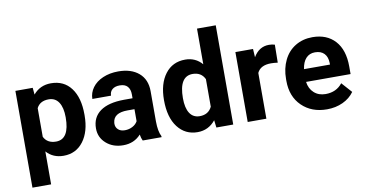

<svg xmlns="http://www.w3.org/2000/svg" viewBox="-86 -988 2732 1429"><g transform="rotate(-10 1279.5 -273.5)"><path d="M529.8 -259.3Q529.8 -137.2 474.4 -63.7Q418.9 9.8 324.7 9.8Q244.6 9.8 195.3 -45.9V203.1H54.2V-528.3H185.1L189.9 -476.6Q241.2 -538.1 323.7 -538.1Q421.4 -538.1 475.6 -465.8Q529.8 -393.6 529.8 -266.6ZM388.7 -269.5Q388.7 -343.3 362.5 -383.3Q336.4 -423.3 286.6 -423.3Q220.2 -423.3 195.3 -372.6V-156.2Q221.2 -104 287.6 -104Q388.7 -104 388.7 -269.5Z M923.3 0Q913.6 -19 909.2 -47.4Q857.9 9.8 775.9 9.8Q698.2 9.8 647.2 -35.2Q596.2 -80.1 596.2 -148.4Q596.2 -232.4 658.4 -277.3Q720.7 -322.3 838.4 -322.8H903.3V-353Q903.3 -389.6 884.5 -411.6Q865.7 -433.6 825.2 -433.6Q789.6 -433.6 769.3 -416.5Q749 -399.4 749 -369.6H607.9Q607.9 -415.5 636.2 -454.6Q664.6 -493.7 716.3 -515.9Q768.1 -538.1 832.5 -538.1Q930.2 -538.1 987.5 -489Q1044.9 -439.9 1044.9 -351.1V-122.1Q1045.4 -46.9 1065.9 -8.3V0ZM806.6 -98.1Q837.9 -98.1 864.3 -112.1Q890.6 -126 903.3 -149.4V-240.2H850.6Q744.6 -240.2 737.8 -167L737.3 -158.7Q737.3 -132.3 755.9 -115.2Q774.4 -98.1 806.6 -98.1Z M1131.3 -268.1Q1131.3 -391.6 1186.8 -464.8Q1242.2 -538.1 1338.4 -538.1Q1415.5 -538.1 1465.8 -480.5V-750H1607.4V0H1480L1473.1 -56.2Q1420.4 9.8 1337.4 9.8Q1244.1 9.8 1187.7 -63.7Q1131.3 -137.2 1131.3 -268.1ZM1272.5 -257.8Q1272.5 -183.6 1298.3 -144Q1324.2 -104.5 1373.5 -104.5Q1439 -104.5 1465.8 -159.7V-368.2Q1439.5 -423.3 1374.5 -423.3Q1272.5 -423.3 1272.5 -257.8Z M2013.7 -396Q1984.9 -399.9 1962.9 -399.9Q1882.8 -399.9 1857.9 -345.7V0H1716.8V-528.3H1850.1L1854 -465.3Q1896.5 -538.1 1971.7 -538.1Q1995.1 -538.1 2015.6 -531.7Z M2315.4 9.8Q2199.2 9.8 2126.2 -61.5Q2053.2 -132.8 2053.2 -251.5V-265.1Q2053.2 -344.7 2084 -407.5Q2114.7 -470.2 2171.1 -504.2Q2227.5 -538.1 2299.8 -538.1Q2408.2 -538.1 2470.5 -469.7Q2532.7 -401.4 2532.7 -275.9V-218.3H2196.3Q2203.1 -166.5 2237.5 -135.3Q2272 -104 2324.7 -104Q2406.2 -104 2452.1 -163.1L2521.5 -85.4Q2489.7 -40.5 2435.5 -15.4Q2381.3 9.8 2315.4 9.8ZM2299.3 -423.8Q2257.3 -423.8 2231.2 -395.5Q2205.1 -367.2 2197.8 -314.5H2394V-325.7Q2393.1 -372.6 2368.7 -398.2Q2344.2 -423.8 2299.3 -423.8Z"/></g></svg>

Font: RobotoInd
Style: Bold
Weight: 700
Designer: Google
Version: Version 2.001150; 2014